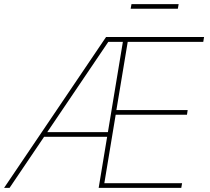

<svg xmlns="http://www.w3.org/2000/svg" viewBox="-33 -906 1012 926"><path d="M-13.2 0 478.5 -727.5H951.2L947.3 -704.1H583L528.3 -375H872.1L868.7 -352.5H524.9L470.2 -22.5H845.2L841.3 0H442.9L559.6 -704.1H489.3L13.2 0ZM169.9 -246.1 173.8 -268.6H500L496.1 -246.1ZM828.6 -886.2 824.7 -863.8H597.2L601.1 -886.2Z"/></svg>

Font: Inter Thin
Style: Italic
Weight: 250
Italic angle: -9.3988°
Designer: Rasmus Andersson
Foundry: rsms
Version: Version 4.001;git-66647c0bb